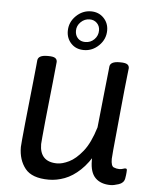

<svg xmlns="http://www.w3.org/2000/svg" viewBox="-53 -778 663 828"><g transform="rotate(5 278.5 -363.5)"><path d="M453 -525Q474 -525 482.5 -519.5Q491 -514 491 -503Q491 -503 488 -476.5Q485 -450 480.5 -407.5Q476 -365 471.5 -316.5Q467 -268 462.5 -223Q458 -178 455 -146Q452 -114 452 -107Q452 -76 464 -71Q476 -66 488 -66Q497 -66 503.5 -68.5Q510 -71 515 -71Q521 -71 521 -64Q521 -63 520.5 -53.5Q520 -44 517 -27Q513 -8 491.5 -1Q470 6 457 6Q414 6 390.5 -17.5Q367 -41 367 -92V-141L385 -132Q357 -81 324.5 -50.5Q292 -20 257.5 -7Q223 6 189 6Q116 6 86.5 -31Q57 -68 57 -124Q57 -127 59.5 -156Q62 -185 66.5 -228Q71 -271 76 -318.5Q81 -366 85.5 -408Q90 -450 92.5 -476.5Q95 -503 95 -503Q98 -525 137 -525H141Q162 -525 170.5 -519.5Q179 -514 179 -503Q179 -503 176.5 -478Q174 -453 170 -413.5Q166 -374 161 -329Q156 -284 152 -243Q148 -202 145.5 -175Q143 -148 143 -144Q143 -106 162 -86.5Q181 -67 219 -67Q241 -67 270 -81Q299 -95 328.5 -131.5Q358 -168 379 -237Q383 -275 387 -313Q391 -351 394.5 -385Q398 -419 401 -445.5Q404 -472 405.5 -487.5Q407 -503 407 -503Q410 -525 449 -525ZM308 -733Q341 -733 362.5 -711Q384 -689 384 -657Q384 -619 356 -591.5Q328 -564 291 -564Q257 -564 236 -586Q215 -608 215 -640Q215 -678 243 -705.5Q271 -733 308 -733ZM305 -698Q283 -698 266.5 -682Q250 -666 250 -644Q250 -624 262 -611.5Q274 -599 294 -599Q317 -599 333 -615Q349 -631 349 -654Q349 -673 336.5 -685.5Q324 -698 305 -698Z"/></g></svg>

Font: Asap VF Beta
Style: Italic
Weight: 400
Italic angle: -6°
Designer: Pablo Cosgaya
Foundry: Pablo Cosgaya
Version: Version 1.007